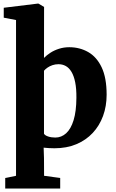

<svg xmlns="http://www.w3.org/2000/svg" viewBox="-20 -840 665 1102"><path d="M10 242V181.5L72 169V-725L1.5 -738.5V-795.5L198 -819.5H200.5L233 -800L232.5 -507.5Q248 -523.5 269.8 -537.5Q291.5 -551.5 319 -560.2Q346.5 -569 377.5 -569Q437.5 -569 486.2 -541.2Q535 -513.5 563.5 -453.5Q592 -393.5 592 -296Q592 -230.5 571.5 -174.5Q551 -118.5 512.2 -77Q473.5 -35.5 418 -12.2Q362.5 11 292.5 11Q276 11 260 10Q244 9 230.5 7.5L232.5 67.5L233 169L325.5 181.5V242ZM297.5 -50.5Q332.5 -50.5 359.8 -75.2Q387 -100 402.5 -150.5Q418 -201 418.5 -278.5Q419 -331 411.5 -368Q404 -405 390 -428Q376 -451 357.2 -461.2Q338.5 -471.5 315.5 -471.5Q297.5 -471.5 281.2 -466Q265 -460.5 252.5 -451.8Q240 -443 232.5 -434V-72.5Q237.5 -63 255.8 -56.8Q274 -50.5 297.5 -50.5Z"/></svg>

Font: Merriweather 20pt Black
Style: Regular
Weight: 900
Version: Version 2.100